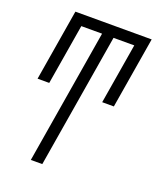

<svg xmlns="http://www.w3.org/2000/svg" viewBox="-136 -609 772 913"><g transform="rotate(20 250.0 -152.5)"><path d="M129 215 242 -465H137L86 -159H27L87 -520H473L413 -159H354L405 -465H300L187 215Z"/></g></svg>

Font: Iosevka Term Curly Lt Obl
Style: Regular
Weight: 300
Italic angle: -9°
Designer: Belleve Invis
Foundry: Belleve Invis
Version: Version 32.3.0